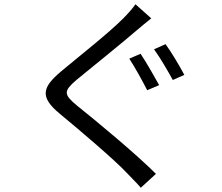

<svg xmlns="http://www.w3.org/2000/svg" viewBox="-20 -821 1040 900"><path d="M639 -569 586 -546C612 -507 649 -439 670 -398L726 -422C705 -460 664 -532 639 -569ZM756 -614 702 -590C730 -552 767 -488 790 -446L844 -470C823 -510 782 -579 756 -614ZM615 -801C603 -783 578 -755 558 -735C491 -667 341 -549 266 -486C177 -411 166 -366 260 -288C352 -212 518 -71 572 -13C593 10 620 35 640 59L711 -6C615 -102 431 -254 341 -326C277 -379 278 -394 338 -446C411 -506 553 -620 621 -679C638 -693 668 -719 689 -735Z"/></svg>

Font: Noto Sans CJK SC Regular
Style: Regular
Weight: 400
Designer: Ryoko NISHIZUKA (kana & ideographs); Paul D. Hunt (Latin, Greek & Cyrillic); Wenlong ZHANG (bopomofo); Sandoll Communica
Foundry: Adobe Systems Incorporated
Version: Version 1.004;PS 1.004;hotconv 1.0.82;makeotf.lib2.5.63406